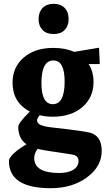

<svg xmlns="http://www.w3.org/2000/svg" viewBox="-20 -755 564 1010"><path d="M505 -418H446Q472 -379 472 -324Q472 -242 413 -191.5Q354 -141 257 -141Q221 -141 189 -149Q175 -132 175 -122Q175 -106 194 -97.5Q213 -89 258 -84Q433 -65 463 -54Q515 -34 515 39Q515 121 437.5 178Q360 235 247 235Q27 235 27 92Q27 76 52.5 52Q78 28 119 4Q76 -26 76 -88Q76 -108 137 -168Q46 -216 46 -320Q46 -402 105 -452.5Q164 -503 261 -503Q324 -503 370 -482L501 -504ZM178 28Q160 52 160 76Q160 155 291 155Q338 155 365.5 138Q393 121 393 92Q393 63 360 58L230 38Q197 33 178 28ZM261 -437Q198 -437 198 -318Q198 -207 258 -207Q320 -207 320 -326Q320 -437 261 -437ZM341 -655Q341 -619 320.5 -597.5Q300 -576 262 -576Q224 -576 203.5 -597.5Q183 -619 183 -655Q183 -691 204 -713Q225 -735 262 -735Q299 -735 320 -713.5Q341 -692 341 -655Z"/></svg>

Font: Andada
Style: Bold
Weight: 700
Designer: Carolina Giovagnoli
Foundry: Carolina Giovagnoli
Version: Version 1.003